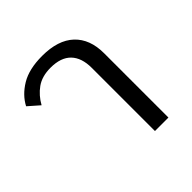

<svg xmlns="http://www.w3.org/2000/svg" viewBox="-152 -682 806 806"><g transform="rotate(-45 251.0 -279.0)"><path d="M322 0V-375Q322 -435 291.5 -466.5Q261 -498 200 -498Q149 -498 116 -474.5Q83 -451 62 -413L13 -456Q36 -500 84 -529Q132 -558 210 -558Q304 -558 353 -512Q402 -466 402 -382V0Z"/></g></svg>

Font: IBM Plex Sans Thai Looped
Style: Regular
Weight: 400
Designer: Mike Abbink, Paul van der Laan, Pieter van Rosmalen, Ben Mitchell, Mark Frömberg
Foundry: Bold Monday
Version: Version 1.1